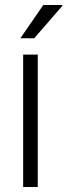

<svg xmlns="http://www.w3.org/2000/svg" viewBox="-20 -743 268 763"><path d="M72 0V-526H130V0ZM61 -591 152 -723H227L228 -720L116 -591Z"/></svg>

Font: Archivo SemiBold ExtraLight
Style: Regular
Weight: 250
Version: Version 2.001